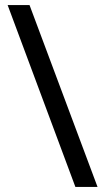

<svg xmlns="http://www.w3.org/2000/svg" viewBox="-20 -734 412 754"><path d="M96 -714 363 0H276L10 -714Z"/></svg>

Font: uguzrati15
Style: Book
Weight: 400
Designer: Jelle Bosma - Monotype Design Team, Universal Thirst
Foundry: Monotype Imaging Inc.
Version: Version 2.106